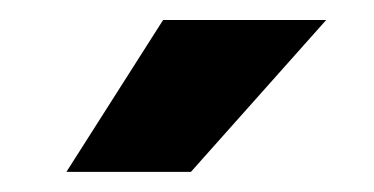

<svg xmlns="http://www.w3.org/2000/svg" viewBox="-20 -770 374 192"><path d="M46.4 -598.1 143.1 -750H306.2L170.9 -598.1Z"/></svg>

Font: Vazirmatn UI ExtraBold
Style: Regular
Weight: 800
Designer: Saber Rastikerdar
Foundry: Saber Rastikerdar
Version: Version 33.003